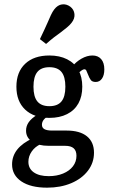

<svg xmlns="http://www.w3.org/2000/svg" viewBox="-20 -687 545 900"><path d="M36.6 83.8Q36.6 44.5 61 13.8Q85.4 -16.9 134.1 -39L170.6 -11.2Q144.8 0.2 128.9 22.7Q113.1 45.3 113.1 71.4Q113.1 103.1 138.4 120.9Q163.8 138.7 208.4 138.7Q246.1 138.7 275.8 126.4Q305.5 114.1 321.9 92.6Q338.4 71.1 338.4 43.2Q338.4 19.9 325.5 8.2Q312.6 -3.5 285.2 -3.5H207.6Q159.7 -3.5 130.9 -22.7Q102.1 -41.8 102.1 -74.4Q102.1 -96.3 114.8 -114.4Q127.6 -132.5 154.1 -148.7L203.9 -141.5Q190.2 -133.2 183.4 -123.6Q176.6 -113.9 176.6 -101.9Q176.6 -88.1 188.4 -81.5Q200.3 -75 223.8 -75H292.2Q354.4 -75 387.5 -48.1Q420.6 -21.1 420.6 28.7Q420.6 76 392.1 113.3Q363.6 150.6 313.8 171.7Q263.9 192.7 200.7 192.7Q123.9 192.7 80.3 163.4Q36.6 134 36.6 83.8ZM56.9 -280.6Q56.9 -349.3 98 -388.1Q139.1 -426.9 211.5 -426.9Q259.4 -426.9 294.3 -409.3Q329.2 -391.8 347.5 -359Q365.7 -326.3 365.7 -280.6Q365.7 -235 347.5 -202.3Q329.2 -169.5 294.3 -152Q259.4 -134.4 211.5 -134.4Q139.1 -134.4 98 -173.2Q56.9 -211.9 56.9 -280.6ZM286.4 -280.6Q286.4 -327.5 268.1 -349.8Q249.8 -372 211.6 -372Q173.5 -372 155.2 -349.8Q136.9 -327.5 136.9 -280.6Q136.9 -233.8 155.2 -211.5Q173.5 -189.3 211.6 -189.3Q249.8 -189.3 268.1 -211.5Q286.4 -233.8 286.4 -280.6ZM391.5 -340.1Q387.3 -351.6 384.4 -356.9Q381.4 -362.2 375.4 -362.2Q371.3 -362.2 365.7 -358.8Q360 -355.5 353.2 -349.4Q346.4 -343.2 340.1 -335L317.3 -373.8Q336.1 -397.3 362.1 -412.1Q388.2 -426.9 413.4 -426.9Q439.5 -426.9 454.2 -409.9Q469 -393 469 -361.7Q469 -334.3 458 -318.6Q447.1 -302.8 428.5 -302.8Q412.5 -302.8 405.6 -311.9Q398.7 -321.1 391.5 -340.1ZM203.7 -582.5Q211.7 -601.2 218.8 -616.7Q226 -632.1 234.1 -642.7Q250.3 -663.9 270.9 -666.4Q291.5 -669 309.6 -655.6Q326.6 -642.6 329 -621.3Q331.4 -600 315.2 -579.8Q306.9 -569 293.7 -558.2Q280.4 -547.4 264.8 -535.4Q249.5 -524.6 232.6 -511.6Q215.8 -498.5 196 -481L167.1 -503.6Q178.2 -526.9 187.2 -546.1Q196.1 -565.3 203.7 -582.5Z"/></svg>

Font: Playfair Micro SmCond SmLight
Style: Regular
Weight: 360
Width: 4
Designer: Claus Eggers Sørensen
Foundry: Claus Eggers Sørensen
Version: Version 2.100;Glyphs 3.2 (3219)